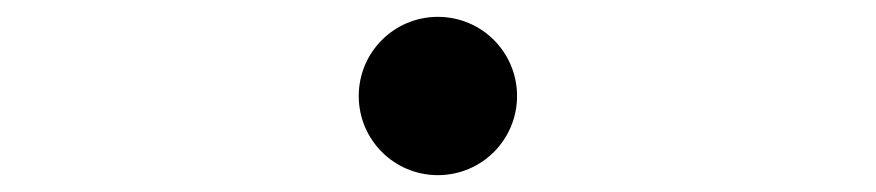

<svg xmlns="http://www.w3.org/2000/svg" viewBox="-20 -494 1040 228"><path d="M406 -380C406 -328 448 -286 500 -286C552 -286 594 -328 594 -380C594 -432 552 -474 500 -474C448 -474 406 -432 406 -380Z"/></svg>

Font: Spoqa Han Sans Neo Light
Style: Regular
Weight: 300
Designer: [Spoqa Han Sans Neo] Dong-huui Kim  Younghwa Kang  Yujin Lee  [Noto Sans] Ryoko NISHIZUKA  (kana & ideographs); Paul D. 
Foundry: Spoqa (http://www.spoqa-han-sans.com)
Version: Version 1.000